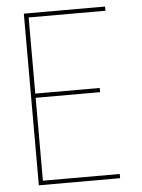

<svg xmlns="http://www.w3.org/2000/svg" viewBox="-53 -777 605 819"><g transform="rotate(-5 250.0 -367.5)"><path d="M80 0V-735H428V-717H99V-391H375V-373H99V-18H428V0Z"/></g></svg>

Font: Iosevka Thin
Style: Regular
Weight: 100
Monospace: yes
Designer: Belleve Invis
Foundry: Belleve Invis
Version: Version 32.5.0; ttfautohint (v1.8.4)